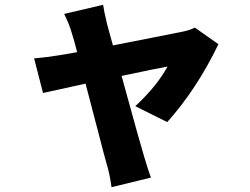

<svg xmlns="http://www.w3.org/2000/svg" viewBox="-20 -668 1040 799"><path d="M543 -226Q634 -311 677 -391Q641 -385 486 -352Q567 -57 579 -19Q597 42 608 71L444 111Q437 57 424 15Q415 -16 387 -125Q352 -261 336 -320L159 -281L122 -425Q179 -430 219 -437Q247 -441 301 -451Q288 -503 278 -533Q269 -566 247 -610L409 -648Q412 -625 426 -566L450 -479Q701 -528 734 -535Q766 -541 791 -553L889 -484Q798 -296 676 -160Z"/></svg>

Font: KaiGen Gothic KR Heavy
Style: Heavy
Weight: 900
Designer: Ryoko NISHIZUKA  (kana & ideographs); Paul D. Hunt (Latin, Greek & Cyrillic); Wenlong ZHANG  (bopomofo); Sandoll Communi
Foundry: Adobe Systems Incorporated
Version: Version 1.002 March 28, 2018